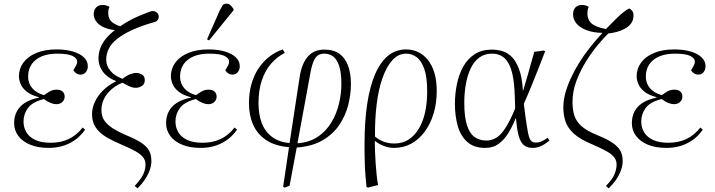

<svg xmlns="http://www.w3.org/2000/svg" viewBox="-20 -791 3889 1045"><path d="M246 14Q186 14 144 -3.5Q102 -21 79.5 -51.5Q57 -82 57 -120Q57 -156 71 -183.5Q85 -211 114.5 -230.5Q144 -250 192 -260V-262Q149 -273 125 -292.5Q101 -312 92 -334.5Q83 -357 83 -376Q83 -417 107 -450Q131 -483 177 -502.5Q223 -522 288 -522Q338 -522 376 -511Q414 -500 436 -479.5Q458 -459 458 -431Q458 -411 447 -398Q436 -385 419 -385Q410 -385 402.5 -388Q395 -391 389.5 -396.5Q384 -402 379 -408Q389 -424 394.5 -435Q400 -446 400 -456Q400 -474 375 -486.5Q350 -499 291 -499Q242 -499 206.5 -484Q171 -469 152 -441Q133 -413 133 -374Q133 -337 156 -310.5Q179 -284 220 -273Q238 -287 253.5 -295Q269 -303 288 -303Q310 -303 321 -292.5Q332 -282 332 -265Q332 -249 320 -236.5Q308 -224 286 -224Q273 -224 256 -230.5Q239 -237 219 -252Q156 -236 132 -203Q108 -170 108 -130Q108 -97 124 -70.5Q140 -44 173 -29Q206 -14 256 -14Q310 -14 353 -34Q396 -54 430 -97L443 -85Q416 -47 383 -25.5Q350 -4 315.5 5Q281 14 246 14Z M729 234 713 221Q737 196 749.5 176Q762 156 767 138.5Q772 121 772 105Q772 83 759.5 66Q747 49 718 32.5Q689 16 639 -5Q597 -23 567 -40Q537 -57 518 -76.5Q499 -96 490 -118.5Q481 -141 481 -170Q481 -203 496 -236Q511 -269 540.5 -298.5Q570 -328 611 -348V-350Q564 -368 540 -400.5Q516 -433 516 -472Q516 -504 527 -531.5Q538 -559 558.5 -583Q579 -607 605 -627Q564 -632 538.5 -645.5Q513 -659 501.5 -677Q490 -695 490 -714Q490 -735 502.5 -749.5Q515 -764 539 -764Q550 -764 559.5 -761Q569 -758 576 -753Q571 -744 570 -736Q569 -728 569 -722Q569 -691 585 -675Q601 -659 634 -648Q659 -665 685.5 -679.5Q712 -694 739.5 -705.5Q767 -717 794 -727Q816 -735 830 -725.5Q844 -716 844 -700Q844 -695 841.5 -689Q839 -683 836 -679.5Q833 -676 828 -673Q752 -652 700 -628Q648 -604 616.5 -578.5Q585 -553 571.5 -524.5Q558 -496 558 -466Q558 -434 580.5 -406Q603 -378 647 -362Q668 -379 687 -386.5Q706 -394 722 -394Q737 -394 752.5 -385.5Q768 -377 768 -355Q768 -333 752 -323Q736 -313 718 -313Q703 -313 688 -319.5Q673 -326 647 -341Q627 -334 607 -320.5Q587 -307 569.5 -287.5Q552 -268 542 -243.5Q532 -219 532 -190Q532 -174 537 -157.5Q542 -141 556.5 -124Q571 -107 598 -90Q625 -73 667 -55Q719 -34 749 -14Q779 6 791.5 29Q804 52 804 85Q804 111 794 137.5Q784 164 767.5 188Q751 212 729 234Z M1073 14Q1013 14 971 -3.5Q929 -21 906.5 -51.5Q884 -82 884 -120Q884 -156 898 -183.5Q912 -211 941.5 -230.5Q971 -250 1019 -260V-262Q976 -273 952 -292.5Q928 -312 919 -334.5Q910 -357 910 -376Q910 -417 934 -450Q958 -483 1004 -502.5Q1050 -522 1115 -522Q1165 -522 1203 -511Q1241 -500 1263 -479.5Q1285 -459 1285 -431Q1285 -411 1274 -398Q1263 -385 1246 -385Q1237 -385 1229.5 -388Q1222 -391 1216.5 -396.5Q1211 -402 1206 -408Q1216 -424 1221.5 -435Q1227 -446 1227 -456Q1227 -474 1202 -486.5Q1177 -499 1118 -499Q1069 -499 1033.5 -484Q998 -469 979 -441Q960 -413 960 -374Q960 -337 983 -310.5Q1006 -284 1047 -273Q1065 -287 1080.5 -295Q1096 -303 1115 -303Q1137 -303 1148 -292.5Q1159 -282 1159 -265Q1159 -249 1147 -236.5Q1135 -224 1113 -224Q1100 -224 1083 -230.5Q1066 -237 1046 -252Q983 -236 959 -203Q935 -170 935 -130Q935 -97 951 -70.5Q967 -44 1000 -29Q1033 -14 1083 -14Q1137 -14 1180 -34Q1223 -54 1257 -97L1270 -85Q1243 -47 1210 -25.5Q1177 -4 1142.5 5Q1108 14 1073 14ZM1118 -571 1107 -577 1176 -734Q1186 -753 1191.5 -762Q1197 -771 1213 -771Q1225 -771 1233.5 -763.5Q1242 -756 1251 -742V-735Z M1530 230 1521 226 1553 10Q1478 4 1429.5 -28Q1381 -60 1358 -111.5Q1335 -163 1335 -229Q1335 -286 1348.5 -333.5Q1362 -381 1386.5 -418Q1411 -455 1444.5 -481.5Q1478 -508 1519 -522L1530 -503Q1488 -482 1455.5 -444.5Q1423 -407 1405 -353.5Q1387 -300 1387 -230Q1387 -167 1405 -120.5Q1423 -74 1460.5 -46Q1498 -18 1556 -12L1610 -366Q1616 -409 1628.5 -438.5Q1641 -468 1658.5 -486.5Q1676 -505 1698 -513Q1720 -521 1745 -521Q1797 -521 1828.5 -497.5Q1860 -474 1875 -432Q1890 -390 1890 -335Q1890 -277 1875 -218.5Q1860 -160 1826 -110Q1792 -60 1735 -27Q1678 6 1595 12L1556 220ZM1599 -11Q1664 -16 1709.5 -46.5Q1755 -77 1783.5 -124.5Q1812 -172 1825 -226.5Q1838 -281 1838 -334Q1838 -396 1826 -432Q1814 -468 1793.5 -483.5Q1773 -499 1745 -499Q1728 -499 1713.5 -491.5Q1699 -484 1688.5 -461.5Q1678 -439 1670 -397Z M1983 230 1975 227Q1972 197 1969.5 170Q1967 143 1966 116Q1965 89 1964.5 59.5Q1964 30 1964 -6Q1964 -129 1978.5 -225Q1993 -321 2021.5 -387Q2050 -453 2092 -487.5Q2134 -522 2191 -522Q2225 -522 2255 -508Q2285 -494 2308 -466Q2331 -438 2344 -395.5Q2357 -353 2357 -295Q2357 -228 2339.5 -171.5Q2322 -115 2291 -73.5Q2260 -32 2218 -9Q2176 14 2125 14Q2096 14 2068 3Q2040 -8 2021 -24H2020Q2020 -1 2021 31Q2022 63 2024.5 97Q2027 131 2030 162Q2033 193 2038 216ZM2126 -10Q2171 -10 2204 -31.5Q2237 -53 2260 -91.5Q2283 -130 2294 -181.5Q2305 -233 2305 -293Q2305 -373 2288.5 -418Q2272 -463 2246 -481Q2220 -499 2191 -499Q2148 -499 2116 -464Q2084 -429 2062 -367Q2040 -305 2030 -223Q2020 -141 2021 -48Q2045 -28 2071 -19Q2097 -10 2126 -10Z M2621 14Q2558 14 2521.5 -20Q2485 -54 2470.5 -108.5Q2456 -163 2456 -225Q2456 -281 2467 -334Q2478 -387 2501.5 -429Q2525 -471 2563.5 -496Q2602 -521 2656 -521Q2685 -521 2713.5 -513Q2742 -505 2765.5 -481.5Q2789 -458 2805.5 -413.5Q2822 -369 2826 -297H2827Q2843 -349 2854 -388Q2865 -427 2873 -456.5Q2881 -486 2888 -509L2940 -516L2947 -512Q2928 -462 2909 -414Q2890 -366 2871 -319.5Q2852 -273 2831 -226L2840 -156Q2848 -99 2854 -68Q2860 -37 2869.5 -26Q2879 -15 2896 -15Q2913 -15 2927.5 -21.5Q2942 -28 2961 -41L2971 -26Q2961 -18 2947 -8.5Q2933 1 2916 7.5Q2899 14 2879 14Q2847 14 2829 -3Q2811 -20 2802 -55.5Q2793 -91 2788 -148H2787Q2770 -105 2747.5 -68Q2725 -31 2694.5 -8.5Q2664 14 2621 14ZM2627 -26Q2655 -26 2680 -40.5Q2705 -55 2730 -93Q2755 -131 2784 -201L2782 -263Q2780 -342 2767.5 -394Q2755 -446 2728 -472.5Q2701 -499 2658 -499Q2618 -499 2589.5 -478.5Q2561 -458 2543 -421Q2525 -384 2516 -335.5Q2507 -287 2507 -231Q2507 -153 2522 -108Q2537 -63 2564 -44.5Q2591 -26 2627 -26Z M3293 234 3278 221Q3314 184 3325 156Q3336 128 3336 105Q3336 83 3323.5 66Q3311 49 3282 32.5Q3253 16 3204 -5Q3138 -32 3104 -63Q3070 -94 3058 -129.5Q3046 -165 3046 -206Q3046 -243 3056.5 -282.5Q3067 -322 3086.5 -364.5Q3106 -407 3132 -449Q3158 -491 3191 -532.5Q3224 -574 3259 -612Q3209 -613 3173 -626.5Q3137 -640 3118 -662.5Q3099 -685 3099 -713Q3099 -729 3104.5 -740Q3110 -751 3121 -757.5Q3132 -764 3147 -764Q3159 -764 3169 -761Q3179 -758 3184 -753Q3182 -749 3180.5 -744Q3179 -739 3178.5 -735Q3178 -731 3177.5 -726.5Q3177 -722 3177 -717Q3177 -685 3198.5 -664.5Q3220 -644 3278 -633Q3309 -665 3333 -688.5Q3357 -712 3375 -726Q3393 -740 3405 -745Q3412 -741 3417.5 -735.5Q3423 -730 3425.5 -723.5Q3428 -717 3428 -707Q3428 -682 3415 -664Q3402 -646 3380.5 -634.5Q3359 -623 3335.5 -617Q3312 -611 3291 -609Q3269 -588 3236.5 -549.5Q3204 -511 3172 -460.5Q3140 -410 3118 -352.5Q3096 -295 3096 -236Q3096 -192 3106.5 -160.5Q3117 -129 3146 -103.5Q3175 -78 3232 -55Q3284 -34 3313.5 -14Q3343 6 3356 29Q3369 52 3369 85Q3369 111 3359 137.5Q3349 164 3332.5 188Q3316 212 3293 234Z M3608 14Q3548 14 3506 -3.5Q3464 -21 3441.5 -51.5Q3419 -82 3419 -120Q3419 -156 3433 -183.5Q3447 -211 3476.5 -230.5Q3506 -250 3554 -260V-262Q3511 -273 3487 -292.5Q3463 -312 3454 -334.5Q3445 -357 3445 -376Q3445 -417 3469 -450Q3493 -483 3539 -502.5Q3585 -522 3650 -522Q3700 -522 3738 -511Q3776 -500 3798 -479.5Q3820 -459 3820 -431Q3820 -411 3809 -398Q3798 -385 3781 -385Q3772 -385 3764.5 -388Q3757 -391 3751.5 -396.5Q3746 -402 3741 -408Q3751 -424 3756.5 -435Q3762 -446 3762 -456Q3762 -474 3737 -486.5Q3712 -499 3653 -499Q3604 -499 3568.5 -484Q3533 -469 3514 -441Q3495 -413 3495 -374Q3495 -337 3518 -310.5Q3541 -284 3582 -273Q3600 -287 3615.5 -295Q3631 -303 3650 -303Q3672 -303 3683 -292.5Q3694 -282 3694 -265Q3694 -249 3682 -236.5Q3670 -224 3648 -224Q3635 -224 3618 -230.5Q3601 -237 3581 -252Q3518 -236 3494 -203Q3470 -170 3470 -130Q3470 -97 3486 -70.5Q3502 -44 3535 -29Q3568 -14 3618 -14Q3672 -14 3715 -34Q3758 -54 3792 -97L3805 -85Q3778 -47 3745 -25.5Q3712 -4 3677.5 5Q3643 14 3608 14Z"/></svg>

Font: Literata 60pt ExtraLight
Style: Italic
Weight: 250
Italic angle: -2°
Designer: Latin by Veronika Burian and Jose Scaglione. Greek by Irene Vlachou. Cyrillic by Vera Evstafieva
Foundry: TypeTogether
Version: Version 3.103;gftools[0.9.29]